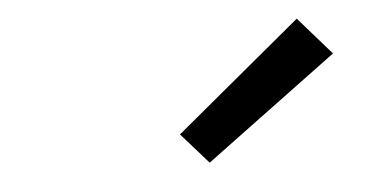

<svg xmlns="http://www.w3.org/2000/svg" viewBox="-31 -835 661 325"><g transform="rotate(-5 300.0 -673.0)"><path d="M314 -558 268 -610 482 -788 538 -724Z"/></g></svg>

Font: Iosevka SS04 Extended
Style: Italic
Weight: 400
Width: 7
Italic angle: -9°
Monospace: yes
Designer: Belleve Invis
Foundry: Belleve Invis
Version: Version 19.0.0; ttfautohint (v1.8.4)